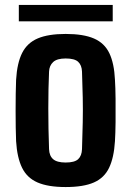

<svg xmlns="http://www.w3.org/2000/svg" viewBox="-20 -746 530 775"><path d="M245 9Q174 9 131.5 -9.5Q89 -28 69 -69Q49 -110 45 -176Q44 -198 43.5 -230.5Q43 -263 43 -299Q43 -335 43.5 -368Q44 -401 45 -424Q49 -492 69.5 -532.5Q90 -573 132.5 -591Q175 -609 245 -609Q317 -609 359.5 -590.5Q402 -572 421.5 -531Q441 -490 444 -424Q446 -394 446.5 -347Q447 -300 446.5 -253.5Q446 -207 444 -176Q440 -110 420.5 -69Q401 -28 359 -9.5Q317 9 245 9ZM245 -90Q281 -90 295.5 -103.5Q310 -117 311 -144Q313 -203 314 -253Q315 -303 314 -352Q313 -401 311 -457Q310 -483 295.5 -496.5Q281 -510 245 -510Q210 -510 194.5 -495.5Q179 -481 178 -457Q175 -390 175 -308Q175 -226 178 -144Q179 -117 194.5 -103.5Q210 -90 245 -90ZM56 -660V-726H435V-660Z"/></svg>

Font: Big Shoulders Text ExtraBold
Style: Regular
Weight: 800
Designer: Patric King
Foundry: XO Type Co
Version: Version 1.000; ttfautohint (v1.8.2)